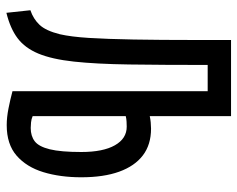

<svg xmlns="http://www.w3.org/2000/svg" viewBox="-91 -642 742 600"><g transform="rotate(90 280.0 -342.0)"><path d="M20 9 12 -66Q39 -75 57.5 -94.5Q76 -114 87 -158Q95 -193 98.5 -249Q102 -305 103.5 -388Q105 -471 105 -585V-693H343V-439Q352 -441 362.5 -442Q373 -443 382 -443Q432 -443 465.5 -417.5Q499 -392 516.5 -343.5Q534 -295 534 -225Q534 -159 518 -106.5Q502 -54 466.5 -23Q431 8 371 8Q347 8 319 2.5Q291 -3 265 -10V-620H183V-623Q183 -478 181.5 -374.5Q180 -271 172.5 -202Q165 -133 147.5 -91Q130 -49 99.5 -26Q69 -3 20 9ZM380 -67Q405 -67 421.5 -79.5Q438 -92 446.5 -126.5Q455 -161 455 -225Q455 -293 434 -330Q413 -367 376 -367Q369 -367 360 -366.5Q351 -366 343 -364V-73Q352 -69 362.5 -68Q373 -67 380 -67Z"/></g></svg>

Font: Ubuntu Sans Mono
Style: Regular
Weight: 400
Monospace: yes
Designer: Dalton Maag Ltd
Foundry: Dalton Maag Ltd
Version: Version 1.006